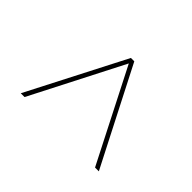

<svg xmlns="http://www.w3.org/2000/svg" viewBox="-118 -750 965 965"><g transform="rotate(-45 365.0 -267.5)"><path d="M107 -545V-518L597 -267L107 -17V10L624 -255V-279Z"/></g></svg>

Font: Sprat Light
Style: Regular
Weight: 300
Designer: Ethan Nakache
Foundry: Collletttivo
Version: Version 2.000;Glyphs 3.2 (3217)